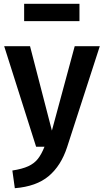

<svg xmlns="http://www.w3.org/2000/svg" viewBox="-20 -772 546 1010"><path d="M333 2Q301 100 236 154.5Q171 209 58 218L45 125Q97 117 128.5 102.5Q160 88 179 64Q198 40 214 0H170L2 -529H138L253 -85L373 -529H505ZM107 -661V-752H398V-661Z"/></svg>

Font: Fira Sans Medium
Style: Regular
Weight: 500
Designer: bBox Type GmbH & Carrois Corporate GbR & Edenspiekermann AG
Foundry: bBox Type GmbH & Carrois Corporate GbR & Edenspiekermann AG
Version: Version 4.301